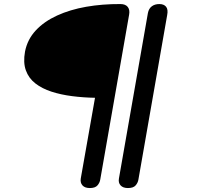

<svg xmlns="http://www.w3.org/2000/svg" viewBox="-20 -951 1058 971"><path d="M434.5 0Q409 0 397 -13.5Q385 -27 388.5 -48.5L460.5 -456.5Q401 -457.5 344.5 -464.8Q288 -472 240.2 -487.5Q192.5 -503 158.8 -529.2Q125 -555.5 110.8 -595.2Q96.5 -635 106.5 -690Q118.5 -751.5 160.8 -797Q203 -842.5 268.8 -872.5Q334.5 -902.5 416.2 -916.8Q498 -931 589 -930.5Q614.5 -930.5 626 -916Q637.5 -901.5 633 -877L487 -43Q484.5 -27 473 -13.5Q461.5 0 434.5 0ZM627 0Q602 0 589.8 -13.5Q577.5 -27 581.5 -48.5L728 -885Q732.5 -908 747.8 -919.2Q763 -930.5 786 -930.5Q809 -930.5 820 -916.8Q831 -903 825.5 -875L680 -43Q677.5 -27 666 -13.5Q654.5 0 627 0Z"/></svg>

Font: Edu AU VIC WA NT Pre Medium
Style: Regular
Weight: 500
Designer: Tina and Corey Anderson, Eben Sorkin, Mirko Velimirovic
Foundry: Google for Education
Version: Version 1.001